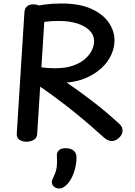

<svg xmlns="http://www.w3.org/2000/svg" viewBox="-20 -798 771 1100"><path d="M120 -729Q122 -751 135 -762Q148 -773 171 -773Q181 -773 192.5 -770.5Q204 -768 214.5 -761.5Q225 -755 231.5 -746.5Q238 -738 237 -725L193 -31Q192 -7 173 3.5Q154 14 130 14Q110 14 92.5 3.5Q75 -7 76 -32ZM204 -668Q192 -666 183 -671Q174 -676 167.5 -685.5Q161 -695 157.5 -705.5Q154 -716 154 -724Q154 -741 172.5 -753.5Q191 -766 235 -772Q258 -775 281.5 -776.5Q305 -778 332 -778Q435 -778 502 -748Q569 -718 602.5 -669.5Q636 -621 636 -567Q636 -524 617 -483Q598 -442 562 -408.5Q526 -375 475.5 -352.5Q425 -330 362 -325Q409 -293 448.5 -264Q488 -235 524 -207Q560 -179 594 -150Q628 -121 665 -87Q675 -77 678.5 -68.5Q682 -60 682 -50Q682 -35 673 -21.5Q664 -8 649.5 1Q635 10 621 10Q612 10 601 6Q590 2 579 -7Q539 -43 490.5 -85Q442 -127 388.5 -169.5Q335 -212 281 -251.5Q227 -291 176 -324L191 -416Q202 -415 229 -411Q256 -407 295 -407Q356 -407 398.5 -422Q441 -437 467.5 -460.5Q494 -484 506.5 -510.5Q519 -537 519 -561Q519 -598 492.5 -624Q466 -650 421 -664Q376 -678 319 -678Q296 -678 279 -677Q262 -676 245 -674Q228 -672 204 -668ZM306 96Q304 77 316.5 64Q329 51 354 51Q387 51 402.5 65.5Q418 80 418 99Q419 132 411 164.5Q403 197 389 223.5Q375 250 356 266Q345 275 336.5 278.5Q328 282 319 282Q302 282 289.5 271.5Q277 261 277 245Q277 237 282 226Q287 215 292 204Q303 180 305.5 153.5Q308 127 306 96Z"/></svg>

Font: Playpen Sans Medium
Style: Regular
Weight: 500
Designer: Laura Meseguer, Veronika Burian, José Scaglione
Foundry: TypeTogether
Version: Version 1.001